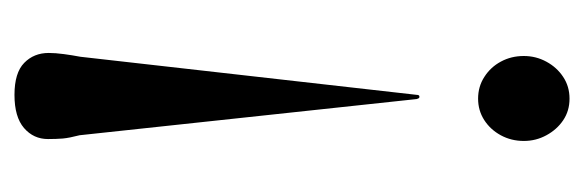

<svg xmlns="http://www.w3.org/2000/svg" viewBox="-278 -336 768 252"><g transform="rotate(90 106.0 -210.0)"><path d="M104.5 155Q75.5 155 62.5 142.2Q49.5 129.5 49.5 110Q49.5 101.5 51 90.2Q52.5 79 54.5 68.5L104.5 -373Q104.5 -374.5 105 -375.5Q105.5 -376.5 107 -376.5Q108.5 -376.5 109 -375.5Q109.5 -374.5 110 -373L157.5 69.5Q161 83 161.8 91.5Q162.5 100 162.5 111Q162.5 130 148 142.5Q133.5 155 104.5 155ZM109.5 -573.5Q125.5 -573.5 137.8 -565.2Q150 -557 157.5 -543.2Q165 -529.5 165 -513.5Q165 -497 157.5 -483.2Q150 -469.5 137.5 -461.5Q125 -453.5 109.5 -453.5Q93.5 -453.5 80.8 -461.8Q68 -470 60.8 -483.5Q53.5 -497 53.5 -513.5Q53.5 -529.5 61 -543.2Q68.5 -557 81 -565.2Q93.5 -573.5 109.5 -573.5Z"/></g></svg>

Font: Fraunces 120pt
Style: Regular
Weight: 400
Version: Version 1.000;[b76b70a41]